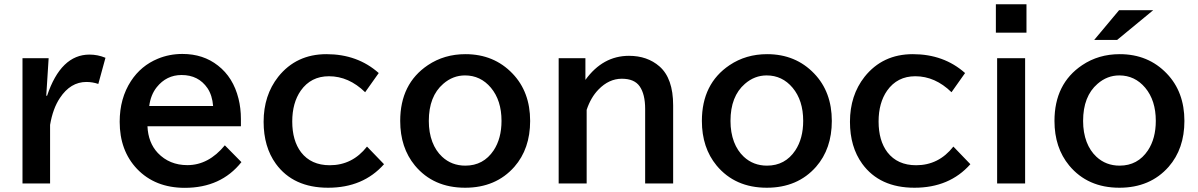

<svg xmlns="http://www.w3.org/2000/svg" viewBox="-20 -839 5641 904"><path d="M197.8 -388.2H201.7Q266.6 -582 401.4 -582Q440.4 -582 476.6 -566.9L442.9 -443.8Q415.5 -453.1 386.7 -453.1Q312 -453.1 262.2 -377.9Q229 -328.6 215.8 -251V24.9H85.9V-564.9H209Z M1114.3 -244.6H674.3Q677.7 -167 723.1 -118.7Q777.8 -61.5 862.3 -61.5Q961.9 -61.5 1038.6 -154.8L1116.7 -75.7Q1020.5 45.4 850.1 45.4Q710.4 45.4 625 -43.9Q543.5 -129.9 543.5 -265.6Q543.5 -376 596.7 -457.5Q644 -529.8 723.1 -562.5Q777.3 -585 838.9 -585Q937 -585 1006.3 -530.3Q1078.1 -474.6 1103 -374.5Q1114.3 -329.1 1114.3 -278.8ZM983.4 -339.8Q979.5 -390.1 957 -423.8Q914.6 -485.8 835 -485.8Q763.7 -485.8 717.8 -428.2Q689.5 -392.6 682.6 -339.8Z M1788.1 -65.9Q1689.9 44.9 1524.9 44.9Q1360.8 44.9 1278.8 -67.9Q1221.2 -147.5 1221.2 -265.6Q1221.2 -390.1 1290 -477.5Q1375 -584 1517.1 -584Q1663.1 -584 1763.2 -495.1L1699.2 -404.8Q1622.1 -480 1528.8 -480Q1443.8 -480 1396 -412.1Q1356 -354.5 1356 -267.1Q1356 -176.8 1397.5 -122.1Q1444.8 -61 1532.7 -61Q1639.2 -61 1708 -148.9Z M2171.4 -584Q2305.7 -584 2393.1 -492.7Q2476.1 -406.2 2476.1 -269.5Q2476.1 -138.7 2401.9 -53.7Q2314.9 44.9 2169.9 44.9Q2020.5 44.9 1933.6 -59.6Q1864.3 -143.6 1864.3 -269.5Q1864.3 -444.8 1994.6 -532.2Q2071.8 -584 2171.4 -584ZM2169.4 -483.9Q2112.3 -483.9 2066.9 -444.3Q1999 -385.7 1999 -269.5Q1999 -214.8 2015.6 -170.9Q2031.7 -128.9 2061.5 -101.1Q2106.4 -59.1 2170.9 -59.1Q2256.3 -59.1 2304.2 -130.9Q2341.3 -187 2341.3 -270Q2341.3 -366.2 2291.5 -425.8Q2242.7 -483.9 2169.4 -483.9Z M2736.3 -564.9V-462.9Q2818.4 -576.2 2941.4 -576.2Q3027.8 -576.2 3085 -526.4Q3149.4 -470.2 3149.4 -342.8V24.9H3017.6V-326.2Q3017.6 -395.5 2991.7 -432.6Q2966.8 -468.3 2907.7 -468.3Q2847.2 -468.3 2797.9 -417.5Q2761.7 -380.4 2742.2 -321.8V24.9H2610.4V-564.9Z M3591.8 -584Q3726.1 -584 3813.5 -492.7Q3896.5 -406.2 3896.5 -269.5Q3896.5 -138.7 3822.3 -53.7Q3735.4 44.9 3590.3 44.9Q3440.9 44.9 3354 -59.6Q3284.7 -143.6 3284.7 -269.5Q3284.7 -444.8 3415 -532.2Q3492.2 -584 3591.8 -584ZM3589.8 -483.9Q3532.7 -483.9 3487.3 -444.3Q3419.4 -385.7 3419.4 -269.5Q3419.4 -214.8 3436 -170.9Q3452.1 -128.9 3481.9 -101.1Q3526.9 -59.1 3591.3 -59.1Q3676.8 -59.1 3724.6 -130.9Q3761.7 -187 3761.7 -270Q3761.7 -366.2 3711.9 -425.8Q3663.1 -483.9 3589.8 -483.9Z M4548.8 -65.9Q4450.7 44.9 4285.6 44.9Q4121.6 44.9 4039.6 -67.9Q3981.9 -147.5 3981.9 -265.6Q3981.9 -390.1 4050.8 -477.5Q4135.7 -584 4277.8 -584Q4423.8 -584 4523.9 -495.1L4460 -404.8Q4382.8 -480 4289.6 -480Q4204.6 -480 4156.7 -412.1Q4116.7 -354.5 4116.7 -267.1Q4116.7 -176.8 4158.2 -122.1Q4205.6 -61 4293.5 -61Q4399.9 -61 4468.8 -148.9Z M4668.9 -818.8H4813V-685.1H4668.9ZM4674.8 -564.9H4806.6V24.9H4674.8Z M5249 -791H5409.7L5239.7 -650.9H5131.8ZM5252 -584Q5386.2 -584 5473.6 -492.7Q5556.6 -406.2 5556.6 -269.5Q5556.6 -138.7 5482.4 -53.7Q5395.5 44.9 5250.5 44.9Q5101.1 44.9 5014.2 -59.6Q4944.8 -143.6 4944.8 -269.5Q4944.8 -444.8 5075.2 -532.2Q5152.3 -584 5252 -584ZM5250 -483.9Q5192.9 -483.9 5147.5 -444.3Q5079.6 -385.7 5079.6 -269.5Q5079.6 -214.8 5096.2 -170.9Q5112.3 -128.9 5142.1 -101.1Q5187 -59.1 5251.5 -59.1Q5336.9 -59.1 5384.8 -130.9Q5421.9 -187 5421.9 -270Q5421.9 -366.2 5372.1 -425.8Q5323.2 -483.9 5250 -483.9Z"/></svg>

Font: BIZ UDPGothic
Style: Bold
Weight: 700
Designer: TypeBank Co., Ltd.
Foundry: Morisawa Inc.
Version: Version 1.051